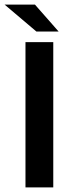

<svg xmlns="http://www.w3.org/2000/svg" viewBox="-50 -809 310 829"><path d="M180 -627V0H60V-627ZM107 -673 -30 -789H101L203 -673Z"/></svg>

Font: Blinker SemiBold
Style: Regular
Weight: 600
Designer: Juergen Huber
Foundry: supertype
Version: Version 1.015;PS 1.15;hotconv 1.0.88;makeotf.lib2.5.647800